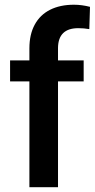

<svg xmlns="http://www.w3.org/2000/svg" viewBox="-20 -780 395 800"><path d="M328.6 -440.9H221.7V0H102.5V-440.9H22V-528.3H102.5V-578.6Q102.5 -636.7 124.8 -677.5Q147 -718.3 188.7 -739.3Q230.5 -760.3 288.1 -760.3Q320.8 -760.3 355 -751.5L352.1 -658.7Q330.1 -662.6 306.2 -662.6Q222.7 -662.6 221.7 -580.6V-528.3H328.6Z"/></svg>

Font: Mardoto Medium
Style: Regular
Weight: 500
Designer: Christian Robertson, Vahan Hovhannisyan
Foundry: Google
Version: Version 1.000